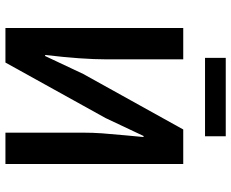

<svg xmlns="http://www.w3.org/2000/svg" viewBox="-92 -758 850 706"><g transform="rotate(90 333.0 -405.0)"><path d="M83 0V-653.8H198.2V-370.1Q198.2 -281.7 182.1 -146H186L252 -286.1L456.1 -653.8H583V0H467.8V-286.1Q467.8 -319.8 470.2 -355Q472.7 -390.1 477.8 -443.1Q482.9 -496.1 483.9 -507.8H480L414.1 -368.2L210 0ZM192.9 -733.9V-810.1H481V-733.9Z"/></g></svg>

Font: Source Sans 3 Semibold
Style: Regular
Weight: 600
Designer: Paul D. Hunt
Foundry: Adobe
Version: Version 3.052;hotconv 1.1.0;makeotfexe 2.6.0